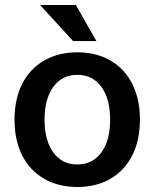

<svg xmlns="http://www.w3.org/2000/svg" viewBox="-20 -732 617 767"><path d="M289 -523Q365 -523 421.5 -490Q478 -457 508.5 -396.5Q539 -336 539 -254Q539 -172 508.5 -111.5Q478 -51 421.5 -18Q365 15 289 15Q213 15 156 -18Q99 -51 68.5 -111.5Q38 -172 38 -254Q38 -336 68.5 -396.5Q99 -457 156 -490Q213 -523 289 -523ZM289 -433Q228 -433 193 -385Q158 -337 158 -254Q158 -171 193 -123Q228 -75 289 -75Q350 -75 385 -123Q420 -171 420 -254Q420 -337 385 -385Q350 -433 289 -433ZM365 -568H272L140 -712H283Z"/></svg>

Font: CST
Style: Medium
Weight: 500
Version: Version 1.00